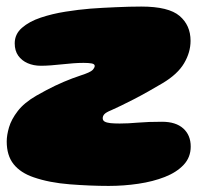

<svg xmlns="http://www.w3.org/2000/svg" viewBox="-20 -552 646 600"><path d="M319.5 29Q262.5 29 198.2 24Q134 19 85 2Q44 -12 22.5 -39Q1 -66 1 -110Q1 -129.5 8.2 -154.2Q15.5 -179 35.5 -205Q55.5 -231 93.5 -253Q109.5 -262 124 -269.8Q138.5 -277.5 152.5 -284.2Q166.5 -291 179.8 -296.5Q193 -302 206 -307Q219 -312 231.5 -316Q262.5 -326 269.2 -333.2Q276 -340.5 276 -346Q276 -352 266.2 -353.8Q256.5 -355.5 241 -355.5Q225.5 -355.5 208.5 -354.2Q191.5 -353 174 -351Q156.5 -349 139.5 -347.8Q122.5 -346.5 107.5 -346.5Q85 -346.5 66.5 -354.5Q48 -362.5 37 -378Q26 -393.5 26 -416.5Q26 -445.5 48.8 -465.2Q71.5 -485 107.5 -497Q143.5 -509 184.5 -515.5Q225.5 -522 262.5 -525Q280.5 -526.5 300.8 -527.5Q321 -528.5 342.2 -529.5Q363.5 -530.5 383.8 -531Q404 -531.5 421.5 -531.5Q507 -531.5 541.2 -502.2Q575.5 -473 575.5 -424.5Q575.5 -388.5 555.2 -354.2Q535 -320 488 -292Q466 -279 443 -266Q420 -253 398.2 -241.8Q376.5 -230.5 358.2 -221.8Q340 -213 327.5 -207.5Q311.5 -201 306.2 -195.2Q301 -189.5 301 -182.5Q301 -175.5 307.2 -172Q313.5 -168.5 325.2 -167.2Q337 -166 354 -166Q380 -166 411.2 -168.8Q442.5 -171.5 486.5 -171.5Q529.5 -171.5 552.8 -150.5Q576 -129.5 576 -94Q576 -60.5 554 -37Q532 -13.5 495 1Q458 15.5 412.5 22.2Q367 29 319.5 29Z"/></svg>

Font: Gluten Thin Black
Style: Regular
Weight: 900
Version: Version 1.300